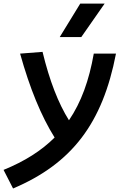

<svg xmlns="http://www.w3.org/2000/svg" viewBox="-71 -815 677 1065"><path d="M1.5 230.5C327.6 92.3 498 -131.3 572.3 -517.6H449.2C422.9 -368.2 379.4 -247.6 311.5 -147.9C252.4 -242.2 203.6 -367.7 165 -527.3L40.5 -517.6C94.2 -325.2 157.2 -171.4 231.9 -52.2C158.7 21 65.9 79.6 -51.3 127.4ZM260.3 -609.4H379.9L509.3 -794.9H374Z"/></svg>

Font: Cascadia Mono PL SemiBold
Style: Italic
Weight: 600
Italic angle: -10°
Monospace: yes
Designer: Aaron Bell
Foundry: Saja Typeworks
Version: Version 2404.023